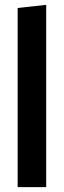

<svg xmlns="http://www.w3.org/2000/svg" viewBox="-20 -774 264 794"><path d="M171 0H53V-741L171 -754Z"/></svg>

Font: Fira Sans Compressed SemiBold
Style: Regular
Weight: 600
Width: 1
Designer: bBox Type GmbH & Carrois Corporate GbR & Edenspiekermann AG
Foundry: bBox Type GmbH & Carrois Corporate GbR & Edenspiekermann AG
Version: Version 4.301